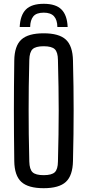

<svg xmlns="http://www.w3.org/2000/svg" viewBox="-20 -982 460 1009"><path d="M210 -962Q273.5 -962 303.2 -932Q333 -902 335.5 -840H281.5Q281 -877.5 263.8 -896.5Q246.5 -915.5 210 -915.5Q171 -915.5 155 -895.8Q139 -876 138.5 -840H83.5Q86.5 -902.5 116.2 -932.2Q146 -962 210 -962ZM209.5 7Q128 7 92 -26.2Q56 -59.5 55 -135.5Q54 -211.5 53.5 -276.2Q53 -341 53 -402.2Q53 -463.5 53.5 -527.2Q54 -591 55 -664Q56 -740.5 92 -773.8Q128 -807 209.5 -807Q290.5 -807 326.2 -773.8Q362 -740.5 363.5 -664Q365.5 -591 366.2 -527.2Q367 -463.5 367 -402.2Q367 -341 366.2 -276.2Q365.5 -211.5 363.5 -135.5Q362 -59.5 326.2 -26.2Q290.5 7 209.5 7ZM209.5 -61.5Q251.5 -61.5 267.8 -76.8Q284 -92 284.5 -133Q286.5 -210 287.5 -274.5Q288.5 -339 288.5 -399.5Q288.5 -460 287.5 -524.8Q286.5 -589.5 284.5 -667Q284 -708 267.8 -723.5Q251.5 -739 209.5 -739Q167.5 -739 151.2 -723.5Q135 -708 134 -667Q132 -591.5 131.2 -527.5Q130.5 -463.5 130.5 -403Q130.5 -342.5 131.2 -277.2Q132 -212 134 -133Q135 -92 151.2 -76.8Q167.5 -61.5 209.5 -61.5Z"/></svg>

Font: Big Shoulders Text Thin
Style: Regular
Weight: 400
Version: Version 2.002